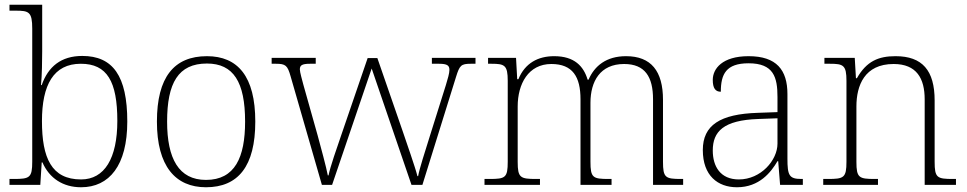

<svg xmlns="http://www.w3.org/2000/svg" viewBox="-20 -780 4080 810"><path d="M322 10C441 10 517 -82 517 -267C517 -460 456 -544 327 -544C238 -544 183 -499 156 -421H153C157 -461 158 -526 158 -563V-760H20V-735H46C102 -735 116 -730 116 -659V-98C116 -30 105 -25 38 -25H20V0H150L156 -95H159C188 -28 246 10 322 10ZM322 -23C197 -23 157 -114 157 -269C157 -422 206 -511 321 -511C432 -511 475 -436 475 -270C475 -112 421 -23 322 -23Z M849 10C985 10 1057 -79 1057 -267C1057 -458 983 -543 853 -543C714 -543 642 -454 642 -267C642 -79 720 10 849 10ZM849 -21C734 -21 685 -111 685 -267C685 -430 732 -512 853 -512C965 -512 1014 -434 1014 -267C1014 -116 971 -21 849 -21Z M1206 -458 1338 0H1381L1548 -491L1716 0H1762L1904 -456C1919 -504 1925 -511 1966 -511H1986V-536H1802V-511H1832C1868 -511 1876 -503 1876 -485C1876 -471 1869 -447 1861 -421L1795 -211C1771 -134 1750 -70 1744 -37H1741C1732 -74 1695 -178 1679 -226L1572 -535H1531L1420 -211C1403 -162 1372 -73 1366 -40H1363C1357 -73 1333 -161 1320 -209L1260 -422C1255 -441 1245 -476 1245 -487C1245 -504 1253 -511 1288 -511H1312V-536H1126V-511H1144C1185 -511 1193 -504 1206 -458Z M2024 0H2258V-25H2242C2175 -25 2164 -30 2164 -97V-331C2164 -426 2209 -510 2306 -510C2396 -510 2429 -456 2429 -361V0H2560V-25H2548C2481 -25 2471 -30 2471 -98V-346C2471 -437 2512 -510 2613 -510C2701 -510 2735 -456 2735 -361V0H2862V-25H2854C2787 -25 2777 -30 2777 -98V-359C2777 -480 2727 -543 2621 -543C2538 -543 2488 -502 2463 -444H2459C2442 -501 2403 -543 2318 -543C2250 -543 2195 -514 2167 -446H2162L2157 -536H2039V-511H2053C2109 -511 2122 -505 2122 -439V-98C2122 -30 2112 -25 2045 -25H2024Z M3089 10C3184 10 3233 -54 3260 -100H3263L3271 0H3367V-25H3361C3309 -25 3302 -40 3302 -111V-383C3302 -485 3256 -543 3138 -543C3027 -543 2987 -490 2987 -443C2987 -408 2998 -393 3021 -393C3021 -467 3043 -513 3138 -513C3244 -513 3260 -454 3260 -371V-307L3177 -304C3018 -299 2945 -252 2945 -147C2945 -39 3008 10 3089 10ZM3097 -23C3019 -23 2987 -78 2987 -145C2987 -225 3032 -273 3179 -278L3260 -281V-174C3260 -104 3190 -23 3097 -23Z M3453 0H3684V-25H3670C3604 -25 3593 -30 3593 -97V-331C3593 -419 3627 -510 3750 -510C3847 -510 3881 -449 3881 -361V0H4013V-25H4000C3933 -25 3923 -30 3923 -98V-356C3923 -483 3871 -543 3758 -543C3686 -543 3636 -522 3595 -450H3591L3586 -536H3458V-511H3481C3538 -511 3551 -505 3551 -439V-98C3551 -30 3540 -25 3473 -25H3453Z"/></svg>

Font: Noto Serif Lao ExtraLight
Style: Regular
Weight: 200
Designer: Monotype Design Team
Foundry: Monotype Imaging Inc.
Version: Version 2.003